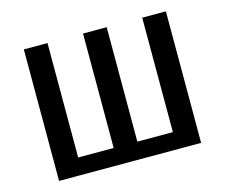

<svg xmlns="http://www.w3.org/2000/svg" viewBox="-78 -603 826 705"><g transform="rotate(-15 335.0 -250.0)"><path d="M65 0V-500H155V-65H290V-500H380V-65H515V-500H605V0Z"/></g></svg>

Font: Cuprum
Style: Regular
Weight: 400
Designer: Jovanny Lemonad
Foundry: Jovanny Lemonad
Version: Version 3.000